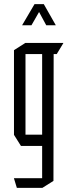

<svg xmlns="http://www.w3.org/2000/svg" viewBox="-20 -713 336 934"><path d="M104 -450V-504H288V-503L256 -450ZM62 201 48 155V154H185V201ZM82 -3 48 -57V-58H185V-3ZM48 -58V-469L103 -504H104V-58ZM185 201V-450H241L240 167L186 201ZM205 -590 152 -688 193 -693 251 -591V-590ZM88 -590V-591L148 -693H192L133 -590Z"/></svg>

Font: Foldit Light
Style: Regular
Weight: 300
Version: Version 1.003